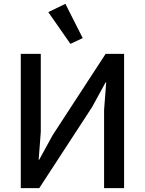

<svg xmlns="http://www.w3.org/2000/svg" viewBox="-20 -978 753 998"><path d="M346 -750 231 -915 320 -958 410 -780ZM88 0V-698H192V-292L181 -148H184L254 -276L529 -698H625V0H521V-406L532 -550H529L459 -422L184 0Z"/></svg>

Font: Anuphan Medium
Style: Regular
Weight: 500
Designer: Mike Abbink, Paul van der Laan, Pieter van Rosmalen, Mint Tantisuwanna
Foundry: Bold Monday; Cadson Demak
Version: Version 3.002;hotconv 1.0.109;makeotfexe 2.5.65596